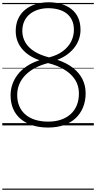

<svg xmlns="http://www.w3.org/2000/svg" viewBox="-20 -1101 844 1686"><path d="M402 19Q326 19 265.5 -0.5Q205 -20 161.5 -56.5Q118 -93 95.5 -145.5Q73 -198 73 -264Q73 -314 88.5 -359.5Q104 -405 135 -445.5Q166 -486 213.5 -518.5Q261 -551 326 -572Q256 -597 210 -635.5Q164 -674 141 -722.5Q118 -771 118 -827Q118 -890 140.5 -938Q163 -986 203 -1017.5Q243 -1049 295.5 -1065Q348 -1081 406 -1081Q465 -1081 516 -1066.5Q567 -1052 605.5 -1022.5Q644 -993 665.5 -947Q687 -901 687 -838Q687 -800 675 -762Q663 -724 638 -689.5Q613 -655 574.5 -625.5Q536 -596 483 -576Q569 -547 624 -502.5Q679 -458 705.5 -402.5Q732 -347 732 -283Q732 -214 709 -158Q686 -102 643.5 -62.5Q601 -23 540 -2Q479 19 402 19ZM403 -33Q466 -33 515.5 -50Q565 -67 600.5 -99Q636 -131 654.5 -177Q673 -223 673 -281Q673 -348 640 -400Q607 -452 546.5 -489Q486 -526 402 -547Q339 -531 289 -504.5Q239 -478 203.5 -442Q168 -406 149.5 -362Q131 -318 131 -266Q131 -211 150 -167.5Q169 -124 204.5 -94Q240 -64 290.5 -48.5Q341 -33 403 -33ZM411 -597Q485 -616 533.5 -653Q582 -690 605.5 -738Q629 -786 629 -839Q629 -890 611 -926Q593 -962 562 -985Q531 -1008 490 -1018.5Q449 -1029 404 -1029Q358 -1029 317 -1016.5Q276 -1004 244 -979Q212 -954 194 -916Q176 -878 176 -828Q176 -776 201.5 -730.5Q227 -685 279.5 -651Q332 -617 411 -597ZM0 555H804V565H0ZM0 -20H804V0H0ZM0 -505H804V-500H0ZM0 -1075H804V-1065H0Z"/></svg>

Font: Playwrite AR Guides
Style: Regular
Weight: 400
Designer: Veronika Burian, José Scaglione
Foundry: TypeTogether
Version: Version 1.003